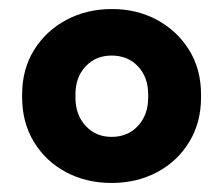

<svg xmlns="http://www.w3.org/2000/svg" viewBox="-20 -727 494 425"><path d="M227 -322Q171 -322 126 -346Q81 -370 55 -413Q29 -456 29 -511V-518Q29 -574 55.5 -616.5Q82 -659 127 -683Q172 -707 228 -707Q283 -707 327.5 -683Q372 -659 398.5 -616.5Q425 -574 425 -518V-511Q425 -456 399 -413Q373 -370 328 -346Q283 -322 227 -322ZM227 -424Q263 -424 285.5 -448.5Q308 -473 308 -511V-518Q308 -556 285.5 -580Q263 -604 227 -604Q192 -604 169.5 -580Q147 -556 147 -518V-511Q147 -473 169.5 -448.5Q192 -424 227 -424Z"/></svg>

Font: SUSE Thin ExtraBold
Style: Regular
Weight: 800
Version: Version 1.000